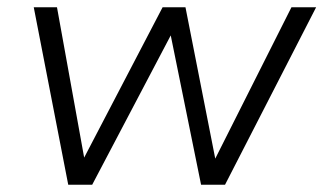

<svg xmlns="http://www.w3.org/2000/svg" viewBox="-20 -509 891 529"><path d="M168 0 73 -489H137L216 -52H200L428 -489H491L577 -52H563L783 -489H851L600 0H534L444 -443H467L234 0Z"/></svg>

Font: Nunito Sans 10pt Light
Style: Italic
Weight: 300
Italic angle: -9°
Designer: Vernon Adams
Foundry: Vernon Adams
Version: Version 3.101;gftools[0.9.27]